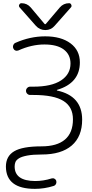

<svg xmlns="http://www.w3.org/2000/svg" viewBox="-20 -995 586 1222"><path d="M244.1 -63.5Q342.8 -63.5 393.6 -106.9Q444.3 -150.4 444.3 -235.4Q444.3 -314.5 383.8 -352.5Q323.2 -390.6 192.4 -390.6H171.9Q161.1 -390.6 153.3 -398.4Q145.5 -406.2 145.5 -417Q145.5 -427.7 153.3 -435.5Q161.1 -443.4 171.9 -443.4H192.4Q307.6 -443.4 368.2 -482.9Q428.7 -522.5 428.7 -590.8Q428.7 -647.5 386.2 -679.7Q343.8 -711.9 262.7 -711.9Q180.7 -711.9 96.7 -673.8Q86.9 -669.9 77.6 -673.8Q68.4 -677.7 64.5 -687.5Q60.5 -698.2 64.9 -708.5Q69.3 -718.8 79.1 -722.7Q171.9 -763.7 267.6 -763.7Q369.1 -763.7 428.7 -719.2Q488.3 -674.8 488.3 -597.7Q488.3 -465.8 342.8 -422.9Q341.8 -422.9 341.8 -421.4Q341.8 -419.9 342.8 -418.9Q502.9 -384.8 502.9 -233.4Q502.9 -126 436.5 -68.8Q370.1 -11.7 246.1 -11.7Q189.5 -11.7 153.3 -4.9Q117.2 2 100.6 12.7Q84 23.4 78.6 35.6Q73.2 47.9 73.2 64.5Q73.2 156.2 203.1 157.2Q256.8 157.2 308.6 140.6Q318.4 137.7 327.1 142.6Q335.9 147.5 337.9 156.2Q340.8 167 335.9 176.3Q331.1 185.5 321.3 188.5Q262.7 207 202.1 207Q18.6 207 17.6 65.4Q17.6 -1 70.3 -32.2Q123 -63.5 244.1 -63.5ZM262.7 -843.8Q267.6 -837.9 272.5 -843.8L360.4 -947.3Q383.8 -974.6 419.9 -974.6Q429.7 -974.6 433.6 -964.8Q435.5 -960.9 435.5 -958Q435.5 -952.1 431.6 -948.2L328.1 -831.1Q304.7 -803.7 268.6 -803.7Q232.4 -803.7 208 -831.1L104.5 -948.2Q100.6 -953.1 100.6 -958Q100.6 -961.9 102.5 -964.8Q106.4 -974.6 117.2 -974.6Q152.3 -974.6 175.8 -947.3Z"/></svg>

Font: irohamaru Light
Style: Regular
Weight: 200
Designer: [Source Han Sans]
Ryoko NISHIZUKA  (kana & ideographs); Paul D. Hunt (Latin, Greek & Cyrillic); Wenlong ZHANG  (bopomofo
Version: Version 1.01